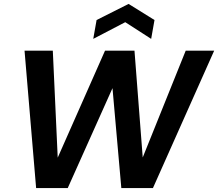

<svg xmlns="http://www.w3.org/2000/svg" viewBox="-20 -958 1111 978"><path d="M164 0 105 -700H249L274 -155L515 -700H665L707 -156L926 -700H1071L759 0H598L553 -509L325 0ZM455 -760 472 -856 635 -938 767 -856 750 -760 618 -845Z"/></svg>

Font: DM Sans 17pt
Style: Bold Italic
Weight: 700
Italic angle: -10°
Version: Version 4.004;gftools[0.9.30]